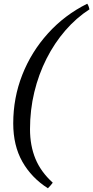

<svg xmlns="http://www.w3.org/2000/svg" viewBox="-20 -835 500 1030"><path d="M460 -785Q389 -739 330.5 -671.5Q272 -604 229.5 -520Q187 -436 164 -340.5Q141 -245 141 -142Q141 -54 170 16.5Q199 87 263 145Q256 154 252 159Q248 164 237 175Q149 119 100 32.5Q51 -54 51 -173Q51 -310 99.5 -433.5Q148 -557 237.5 -656Q327 -755 448 -815Q453 -808 456 -799Q459 -790 460 -785Z"/></svg>

Font: Poltawski Nowy
Style: Italic
Weight: 400
Italic angle: -12°
Designer: Adam Pótawski, Mateusz Machalski, Borys Kosmynka, Ania Wieluska
Foundry: Capitalics.wtf
Version: Version 1.001;gftools[0.9.25]